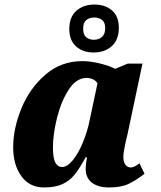

<svg xmlns="http://www.w3.org/2000/svg" viewBox="-20 -815 708 845"><path d="M38 -167Q38 -250 74.5 -338.5Q111 -427 180 -486.5Q249 -546 342 -546Q378 -546 420.5 -535.5Q463 -525 487 -512L542 -535H607L542 -228Q540 -221 531.5 -183Q523 -145 523 -124Q523 -102 532 -90Q541 -78 555 -78Q563 -78 570.5 -81.5Q578 -85 583.5 -89Q589 -93 594 -96L616 -50Q578 -21 545.5 -5.5Q513 10 460 10Q412 10 384.5 -11Q357 -32 357 -73Q357 -92 363 -123H357Q330 -73 308.5 -46.5Q287 -20 255.5 -5Q224 10 174 10Q110 10 74 -39.5Q38 -89 38 -167ZM375 -288 409 -448Q402 -460 389 -466Q376 -472 361 -472Q316 -472 282.5 -420.5Q249 -369 231 -296.5Q213 -224 213 -166Q213 -119 223.5 -99.5Q234 -80 253 -80Q276 -80 300.5 -110Q325 -140 345 -188.5Q365 -237 375 -288ZM285 -687Q285 -740 316 -767.5Q347 -795 396 -795Q443 -795 473 -769Q503 -743 503 -693Q503 -640 472 -612Q441 -584 392 -584Q345 -584 315 -610.5Q285 -637 285 -687ZM443 -691Q443 -716 429.5 -727Q416 -738 395 -738Q373 -738 359.5 -726.5Q346 -715 346 -688Q346 -663 359 -651.5Q372 -640 393 -640Q415 -640 429 -652.5Q443 -665 443 -691Z"/></svg>

Font: Noto Serif NarrowBlack
Style: Italic
Weight: 900
Width: 4
Italic angle: -12°
Designer: Monotype Design Team
Foundry: Monotype Imaging Inc.
Version: Version 1.001